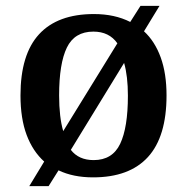

<svg xmlns="http://www.w3.org/2000/svg" viewBox="-20 -596 640 656"><path d="M131 -44Q92 -79 71 -135Q50 -191 50 -270Q50 -410 113.5 -479Q177 -548 301 -548Q372 -548 425 -521L460 -576H525L472 -489Q509 -455 529 -400Q549 -345 549 -270Q549 -129 485.5 -59.5Q422 10 298 10Q230 10 180 -14L146 40H80ZM381 -448Q353 -488 299 -488Q235 -488 208.5 -433.5Q182 -379 182 -270Q182 -233 185.5 -202.5Q189 -172 196 -148ZM300 -49Q364 -49 390.5 -104.5Q417 -160 417 -269Q417 -336 404 -381L222 -84Q249 -49 300 -49Z"/></svg>

Font: Noto Serif Myanmar SemiBold
Style: Regular
Weight: 600
Designer: Ben Mitchell and the Monotype Design Team
Foundry: Monotype Imaging Inc.
Version: Version 2.106; ttfautohint (v1.8.4.7-5d5b)